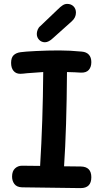

<svg xmlns="http://www.w3.org/2000/svg" viewBox="-20 -969 526 986"><path d="M449 -59Q449 -3 394 -3L93 -7Q66 -8 54 -24Q42 -40 42 -62Q42 -90 57 -104Q72 -118 93 -118L186 -117Q200 -344 202 -599L119 -593Q95 -590 84 -590Q62 -590 49.5 -605Q37 -620 37 -646Q37 -673 50 -685.5Q63 -698 86 -701Q105 -704 165 -707Q225 -710 284 -710Q338 -710 400 -704Q424 -702 436.5 -688Q449 -674 449 -650Q449 -625 436 -610Q423 -595 395 -596Q369 -598 324 -599Q322 -308 309 -115L395 -114Q449 -113 449 -59ZM169 -795Q169 -805 173.5 -816.5Q178 -828 187 -835L276 -920Q291 -935 302 -942Q313 -949 325 -949Q345 -949 357.5 -936.5Q370 -924 370 -904Q370 -879 349 -860L253 -774Q230 -752 211 -752Q193 -752 181 -764.5Q169 -777 169 -795Z"/></svg>

Font: Mali SemiBold
Style: Regular
Weight: 600
Designer: Kitiyaporn Chalermlarp | Katatrad Aksorn Co.,Ltd.
Foundry: Cadson Demak Co.,Ltd.
Version: Version 1.000; ttfautohint (v1.6)